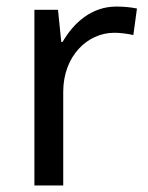

<svg xmlns="http://www.w3.org/2000/svg" viewBox="-20 -566 453 586"><path d="M335 -546C260 -546 205 -497 171 -438H167L157 -536H85V0H173V-286C173 -394 246 -466 329 -466C347 -466 370 -463 387 -459L398 -540C380 -544 355 -546 335 -546Z"/></svg>

Font: Noto Sans Hebrew Droid
Style: Bold
Weight: 700
Designer: Monotype Design Team
Foundry: Monotype Imaging Inc.
Version: Version 1.100